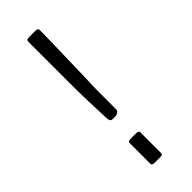

<svg xmlns="http://www.w3.org/2000/svg" viewBox="-160 -451 469 469"><g transform="rotate(-45 74.5 -217.0)"><path d="M63 -148Q57 -148 55.5 -153Q54 -158 54 -164Q53 -189 52 -221Q51 -248 51 -286Q51 -324 51 -371V-428Q51 -430 52.5 -432Q54 -434 61 -434H81Q88 -434 89.5 -432Q91 -430 91 -428L90 -371L87 -259Q86 -245 86 -227.5Q86 -210 86 -195V-159Q86 -154 81.5 -151Q77 -148 73 -148ZM78 0H61Q51 0 51 -5V-77Q51 -79 52.5 -81Q54 -83 61 -83H78Q85 -83 86.5 -81Q88 -79 88 -77V-5Q88 -3 86.5 -1.5Q85 0 78 0Z"/></g></svg>

Font: Chathura Thin
Style: Regular
Weight: 250
Designer: Appaji Ambarisha Darbha
Foundry: Aditya Fonts
Version: Version 1.001 2016